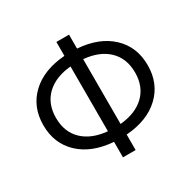

<svg xmlns="http://www.w3.org/2000/svg" viewBox="-161 -891 1052 1052"><g transform="rotate(-30 365.0 -365.0)"><path d="M405 -165Q504 -174 559.5 -227.5Q615 -281 615 -370Q615 -459 559.5 -512.5Q504 -566 405 -575ZM405 -642Q540 -632 617.5 -559Q695 -486 695 -370Q695 -254 617.5 -181Q540 -108 405 -98V0H325V-98Q190 -108 112.5 -181Q35 -254 35 -370Q35 -486 112.5 -559Q190 -632 325 -642V-730H405ZM325 -575Q226 -566 170.5 -512.5Q115 -459 115 -370Q115 -281 170.5 -227.5Q226 -174 325 -165Z"/></g></svg>

Font: Mplus 1p
Style: Regular
Weight: 400
Version: Version 1.061